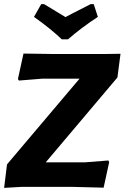

<svg xmlns="http://www.w3.org/2000/svg" viewBox="-20 -907 605 932"><path d="M435 -887 455 -825Q374 -772 310 -716H280Q227 -767 145 -825L180 -887H194Q277 -837 298 -824Q308 -830 420 -887ZM565 -646 550 -531 202 -119H393L506 -128L510 -120L483 4L327 0H86L0 5L14 -109L366 -525H184L72 -516L67 -523L94 -647L229 -645H498Z"/></svg>

Font: Alegreya Sans ExtraBold
Style: Italic
Weight: 800
Italic angle: -7°
Designer: Juan Pablo del Peral
Foundry: Huerta Tipografica
Version: Version 2.007